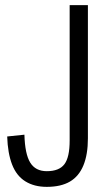

<svg xmlns="http://www.w3.org/2000/svg" viewBox="-20 -720 430 747"><path d="M162 7Q113 7 78.5 -14.5Q44 -36 27 -80Q10 -124 8 -189L75 -196Q77 -121 97.5 -87.5Q118 -54 162 -54Q210 -54 230.5 -81Q251 -108 251 -173V-700H322V-182Q322 -119 304.5 -76.5Q287 -34 252 -13.5Q217 7 162 7Z"/></svg>

Font: Pathway Extreme Condensed Light
Style: Regular
Weight: 300
Width: 3
Version: Version 1.001;gftools[0.9.26]